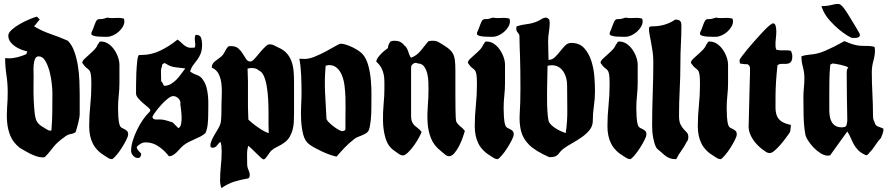

<svg xmlns="http://www.w3.org/2000/svg" viewBox="-20 -786 4508 971"><path d="M167 -702 181 -687Q173 -679 166.5 -670Q160 -661 152 -653Q192 -629 236 -614Q280 -599 323 -580Q344 -559 356 -525Q368 -491 374 -453Q380 -415 381.5 -377.5Q383 -340 383 -312V-210Q383 -202 381 -189.5Q379 -177 375.5 -163.5Q372 -150 368.5 -137.5Q365 -125 362 -117Q351 -110 337.5 -108Q324 -106 313 -98Q289 -81 275.5 -69Q262 -57 252.5 -45.5Q243 -34 233 -21Q223 -8 206 9L196 10Q180 10 163 4Q146 -2 130 -10Q114 -18 101 -26Q88 -34 79 -39Q46 -66 32.5 -99Q19 -132 16 -169Q13 -206 16 -244Q19 -282 19 -320Q19 -364 12.5 -407Q6 -450 6 -492L24 -491Q47 -491 69.5 -497Q92 -503 113 -512L118 -526Q104 -529 87 -535.5Q70 -542 55.5 -552Q41 -562 31.5 -575.5Q22 -589 22 -606Q22 -620 40 -636Q58 -652 82 -665.5Q106 -679 130 -689Q154 -699 167 -702ZM150 -400Q150 -383 149.5 -349.5Q149 -316 150.5 -280Q152 -244 155.5 -213.5Q159 -183 167 -171Q176 -157 189 -148.5Q202 -140 216 -132Q220 -130 224.5 -127.5Q229 -125 234 -125Q238 -125 240 -127Q244 -174 244.5 -222Q245 -270 245 -317Q245 -331 242 -361.5Q239 -392 231 -423Q223 -454 209.5 -477.5Q196 -501 176 -501Q163 -501 157.5 -488.5Q152 -476 150.5 -459.5Q149 -443 149.5 -426Q150 -409 150 -400Z M523 -697Q543 -693 564.5 -695Q586 -697 606 -692Q609 -686 609 -678Q609 -664 600.5 -650Q592 -636 579.5 -625Q567 -614 551.5 -607Q536 -600 523 -600Q517 -600 504 -600Q491 -600 477 -601Q463 -602 452.5 -605.5Q442 -609 442 -615Q442 -622 445 -627Q448 -632 450 -638Q460 -666 464.5 -675.5Q469 -685 474 -687.5Q479 -690 489.5 -689.5Q500 -689 523 -697ZM484 -575 491 -576Q511 -576 528 -564.5Q545 -553 557.5 -535Q570 -517 577 -496.5Q584 -476 584 -458V-367Q584 -335 580.5 -303Q577 -271 577 -239Q577 -220 578.5 -194Q580 -168 586 -151Q589 -143 596 -139.5Q603 -136 610 -132.5Q617 -129 622.5 -123.5Q628 -118 628 -106Q628 -97 618.5 -78Q609 -59 596 -38.5Q583 -18 569 -1.5Q555 15 547 19Q537 19 529 14Q521 9 513 4Q469 -22 450 -59Q431 -96 431 -147Q431 -200 436.5 -252.5Q442 -305 442 -359Q442 -395 439.5 -409.5Q437 -424 431.5 -430.5Q426 -437 417.5 -443Q409 -449 396 -468Q396 -477 406.5 -487.5Q417 -498 430.5 -509.5Q444 -521 456.5 -534Q469 -547 474 -561Q478 -564 479.5 -568Q481 -572 484 -575Z M970 -610Q992 -610 997 -594.5Q1002 -579 1002 -562Q1002 -533 995 -515.5Q988 -498 978 -484.5Q968 -471 958 -458Q948 -445 941 -425Q955 -414 974 -407.5Q993 -401 1004 -386Q1018 -367 1024 -345Q1030 -323 1032 -299.5Q1034 -276 1033.5 -252Q1033 -228 1033 -206Q1033 -185 1030.5 -159Q1028 -133 1019 -113Q1007 -102 992.5 -95Q978 -88 963.5 -81.5Q949 -75 934.5 -68Q920 -61 907 -50Q898 -43 890 -33.5Q882 -24 873.5 -16Q865 -8 855.5 -2Q846 4 834 4Q814 -23 783.5 -44.5Q753 -66 717 -66Q704 -66 693 -60Q682 -54 673 -45Q670 -40 673 -34.5Q676 -29 680.5 -23.5Q685 -18 689.5 -14Q694 -10 694 -7Q694 0 690 6.5Q686 13 678 13Q664 13 653.5 1.5Q643 -10 643 -23Q643 -47 651.5 -74.5Q660 -102 673 -129Q686 -156 702.5 -180Q719 -204 736 -220Q740 -224 740 -229Q740 -234 728.5 -243.5Q717 -253 703.5 -264.5Q690 -276 679 -289Q668 -302 668 -313Q668 -324 668 -354Q668 -384 669.5 -417Q671 -450 674 -477Q677 -504 683 -508H696Q744 -508 789.5 -529.5Q835 -551 878 -586Q889 -578 897 -570Q905 -562 913 -556Q921 -550 931 -546.5Q941 -543 958 -545Q964 -543 966 -548.5Q968 -554 967.5 -562Q967 -570 966 -578.5Q965 -587 965 -592Q965 -597 966 -601.5Q967 -606 970 -610ZM800 -459Q800 -451 797 -443.5Q794 -436 794 -428Q794 -415 794.5 -402.5Q795 -390 795 -376Q804 -366 809 -352Q828 -352 843 -360.5Q858 -369 871 -382Q884 -395 895 -410.5Q906 -426 917 -440Q891 -443 866 -446Q841 -449 819 -464Q814 -467 810 -467ZM751 -196Q751 -189 755 -186Q759 -183 765 -182Q771 -181 777 -181.5Q783 -182 787 -182Q804 -182 820.5 -177Q837 -172 853 -167L882 -138Q892 -142 895.5 -158Q899 -174 898.5 -193.5Q898 -213 895.5 -231.5Q893 -250 892 -259Q895 -275 883 -287.5Q871 -300 856 -300Q845 -300 829 -287.5Q813 -275 797 -257.5Q781 -240 768 -222.5Q755 -205 751 -196Z M1343 -562Q1356 -562 1366 -556.5Q1376 -551 1387 -546Q1415 -534 1431 -515.5Q1447 -497 1455 -473.5Q1463 -450 1465 -423.5Q1467 -397 1467 -370V-211Q1467 -191 1466 -170.5Q1465 -150 1460 -130.5Q1455 -111 1445 -94Q1435 -77 1417 -64Q1402 -53 1384.5 -45Q1367 -37 1353 -25Q1349 -22 1344 -14.5Q1339 -7 1333.5 0.5Q1328 8 1323 14Q1318 20 1313 20Q1309 20 1299 11Q1289 2 1277 -10Q1265 -22 1253.5 -33Q1242 -44 1236 -49Q1229 -30 1229.5 -3Q1230 24 1230 44Q1230 59 1236.5 73Q1243 87 1243 100Q1243 110 1236 116Q1196 123 1165 132.5Q1134 142 1100 165Q1093 148 1093 126Q1093 90 1097 53.5Q1101 17 1101 -20Q1101 -33 1100 -45Q1099 -57 1095 -69Q1085 -61 1077 -50Q1069 -39 1055 -39Q1044 -39 1044 -49Q1044 -62 1050.5 -76.5Q1057 -91 1065.5 -105.5Q1074 -120 1082.5 -134Q1091 -148 1095 -161Q1097 -168 1098 -180.5Q1099 -193 1099.5 -206.5Q1100 -220 1100 -233Q1100 -246 1100 -254Q1100 -276 1101.5 -304.5Q1103 -333 1100 -361Q1097 -389 1086 -411.5Q1075 -434 1051 -444Q1051 -463 1066 -475Q1081 -487 1095 -497Q1109 -508 1116 -523Q1123 -538 1134 -551Q1142 -553 1147 -553Q1172 -553 1185.5 -541Q1199 -529 1208 -514Q1217 -499 1225 -487Q1233 -475 1245 -475Q1247 -475 1250.5 -476Q1254 -477 1256 -478Q1264 -484 1275.5 -498Q1287 -512 1299.5 -526.5Q1312 -541 1323.5 -551.5Q1335 -562 1343 -562ZM1232 -439Q1235 -374 1234 -310Q1233 -246 1236 -181Q1242 -175 1256 -163.5Q1270 -152 1286 -141Q1302 -130 1317 -122Q1332 -114 1339 -113Q1338 -129 1338 -157Q1338 -185 1338 -218Q1338 -251 1336 -285.5Q1334 -320 1329 -350Q1324 -380 1314.5 -401.5Q1305 -423 1290 -429Q1283 -436 1273.5 -439Q1264 -442 1254 -442Q1242 -442 1232 -439Z M1703 -565Q1714 -565 1730 -560Q1746 -555 1762.5 -547Q1779 -539 1793 -529.5Q1807 -520 1814 -512Q1833 -490 1842.5 -455Q1852 -420 1855.5 -381Q1859 -342 1858.5 -303.5Q1858 -265 1858 -237Q1858 -228 1857.5 -211.5Q1857 -195 1855 -177.5Q1853 -160 1850 -144.5Q1847 -129 1842 -122Q1837 -115 1828 -110Q1819 -105 1809 -101Q1799 -97 1789 -93Q1779 -89 1773 -84Q1758 -72 1746.5 -62Q1735 -52 1725 -41.5Q1715 -31 1704.5 -19.5Q1694 -8 1682 6Q1667 3 1648.5 -3.5Q1630 -10 1610.5 -19Q1591 -28 1573.5 -37.5Q1556 -47 1544 -56Q1522 -72 1513.5 -105.5Q1505 -139 1503 -177Q1501 -215 1503 -253Q1505 -291 1505 -316Q1505 -361 1503 -406Q1501 -451 1494 -489L1521 -488Q1544 -488 1573 -500Q1602 -512 1629 -526.5Q1656 -541 1676.5 -553Q1697 -565 1703 -565ZM1626 -441Q1621 -382 1624 -316.5Q1627 -251 1631 -187Q1631 -180 1641 -169.5Q1651 -159 1664.5 -148.5Q1678 -138 1691 -130.5Q1704 -123 1711 -123Q1716 -123 1721.5 -125.5Q1727 -128 1727 -135V-197Q1727 -213 1727.5 -238.5Q1728 -264 1727 -293Q1726 -322 1722.5 -351.5Q1719 -381 1709.5 -404.5Q1700 -428 1684 -442.5Q1668 -457 1643 -457L1627 -454Z M2146 -577Q2156 -580 2168 -580Q2187 -580 2200 -572Q2227 -556 2243 -544.5Q2259 -533 2268 -519Q2277 -505 2280 -484.5Q2283 -464 2283 -431Q2283 -357 2283 -311.5Q2283 -266 2283.5 -239Q2284 -212 2284.5 -198Q2285 -184 2287 -172Q2295 -157 2308 -147Q2321 -137 2331 -124Q2328 -113 2320.5 -91.5Q2313 -70 2302.5 -49Q2292 -28 2278.5 -12Q2265 4 2251 4Q2240 4 2229 -6Q2218 -16 2210 -22Q2174 -50 2159.5 -87Q2145 -124 2142.5 -165.5Q2140 -207 2143.5 -250Q2147 -293 2147 -333Q2147 -347 2146.5 -369.5Q2146 -392 2141 -413Q2136 -434 2125 -449.5Q2114 -465 2093 -465Q2088 -468 2083 -468Q2074 -468 2066.5 -461Q2059 -454 2059 -445V-202Q2059 -180 2064.5 -168.5Q2070 -157 2078 -150Q2086 -143 2095 -136.5Q2104 -130 2112 -119Q2109 -109 2098 -89Q2087 -69 2073 -49.5Q2059 -30 2043.5 -15Q2028 0 2018 0Q2007 0 1993.5 -10Q1980 -20 1971 -26Q1941 -48 1929.5 -87.5Q1918 -127 1917 -171.5Q1916 -216 1920 -259.5Q1924 -303 1924 -333Q1924 -354 1924 -373Q1924 -392 1920.5 -409.5Q1917 -427 1908.5 -443Q1900 -459 1883 -474Q1883 -482 1889.5 -492Q1896 -502 1905.5 -512Q1915 -522 1925 -530Q1935 -538 1942 -543Q1942 -561 1956 -577Q1965 -580 1976 -580Q2007 -580 2024 -557Q2032 -551 2036.5 -543.5Q2041 -536 2044 -527Q2047 -518 2050 -509.5Q2053 -501 2059 -494Q2088 -505 2107.5 -529.5Q2127 -554 2146 -577Z M2473 -697Q2493 -693 2514.5 -695Q2536 -697 2556 -692Q2559 -686 2559 -678Q2559 -664 2550.5 -650Q2542 -636 2529.5 -625Q2517 -614 2501.5 -607Q2486 -600 2473 -600Q2467 -600 2454 -600Q2441 -600 2427 -601Q2413 -602 2402.5 -605.5Q2392 -609 2392 -615Q2392 -622 2395 -627Q2398 -632 2400 -638Q2410 -666 2414.5 -675.5Q2419 -685 2424 -687.5Q2429 -690 2439.5 -689.5Q2450 -689 2473 -697ZM2434 -575 2441 -576Q2461 -576 2478 -564.5Q2495 -553 2507.5 -535Q2520 -517 2527 -496.5Q2534 -476 2534 -458V-367Q2534 -335 2530.5 -303Q2527 -271 2527 -239Q2527 -220 2528.5 -194Q2530 -168 2536 -151Q2539 -143 2546 -139.5Q2553 -136 2560 -132.5Q2567 -129 2572.5 -123.5Q2578 -118 2578 -106Q2578 -97 2568.5 -78Q2559 -59 2546 -38.5Q2533 -18 2519 -1.5Q2505 15 2497 19Q2487 19 2479 14Q2471 9 2463 4Q2419 -22 2400 -59Q2381 -96 2381 -147Q2381 -200 2386.5 -252.5Q2392 -305 2392 -359Q2392 -395 2389.5 -409.5Q2387 -424 2381.5 -430.5Q2376 -437 2367.5 -443Q2359 -449 2346 -468Q2346 -477 2356.5 -487.5Q2367 -498 2380.5 -509.5Q2394 -521 2406.5 -534Q2419 -547 2424 -561Q2428 -564 2429.5 -568Q2431 -572 2434 -575Z M2744 -697Q2748 -695 2751.5 -692.5Q2755 -690 2758 -687Q2760 -677 2760 -672Q2760 -648 2756 -624.5Q2752 -601 2752 -576Q2752 -553 2753 -529.5Q2754 -506 2754 -483Q2772 -483 2786 -496.5Q2800 -510 2812.5 -526Q2825 -542 2838 -555.5Q2851 -569 2869 -569Q2911 -569 2935 -542Q2959 -515 2971 -476.5Q2983 -438 2986 -396.5Q2989 -355 2989 -325Q2989 -287 2983.5 -250Q2978 -213 2978 -176Q2978 -149 2962 -129Q2946 -109 2922.5 -92.5Q2899 -76 2874 -62Q2849 -48 2831 -35Q2819 -26 2813 -18Q2807 -10 2801.5 -4Q2796 2 2786.5 5.5Q2777 9 2758 9Q2688 -22 2656.5 -53Q2625 -84 2615 -123.5Q2605 -163 2608.5 -214.5Q2612 -266 2612 -337Q2612 -389 2611.5 -427.5Q2611 -466 2610 -497Q2609 -528 2608 -552.5Q2607 -577 2607 -600Q2608 -611 2599.5 -620Q2591 -629 2591 -640Q2591 -645 2593 -653Q2619 -661 2644.5 -664Q2670 -667 2695 -677Q2707 -682 2718.5 -689.5Q2730 -697 2744 -697ZM2749 -453Q2749 -425 2748 -398Q2747 -371 2747 -343Q2747 -335 2746.5 -309Q2746 -283 2747 -253.5Q2748 -224 2750.5 -198.5Q2753 -173 2758 -166Q2769 -150 2791.5 -136Q2814 -122 2841 -113Q2850 -172 2849 -234Q2848 -296 2848 -356Q2848 -373 2843.5 -391Q2839 -409 2829.5 -423.5Q2820 -438 2805.5 -447Q2791 -456 2771 -456Q2759 -456 2749 -453Z M3144 -697Q3164 -693 3185.5 -695Q3207 -697 3227 -692Q3230 -686 3230 -678Q3230 -664 3221.5 -650Q3213 -636 3200.5 -625Q3188 -614 3172.5 -607Q3157 -600 3144 -600Q3138 -600 3125 -600Q3112 -600 3098 -601Q3084 -602 3073.5 -605.5Q3063 -609 3063 -615Q3063 -622 3066 -627Q3069 -632 3071 -638Q3081 -666 3085.5 -675.5Q3090 -685 3095 -687.5Q3100 -690 3110.5 -689.5Q3121 -689 3144 -697ZM3105 -575 3112 -576Q3132 -576 3149 -564.5Q3166 -553 3178.5 -535Q3191 -517 3198 -496.5Q3205 -476 3205 -458V-367Q3205 -335 3201.5 -303Q3198 -271 3198 -239Q3198 -220 3199.5 -194Q3201 -168 3207 -151Q3210 -143 3217 -139.5Q3224 -136 3231 -132.5Q3238 -129 3243.5 -123.5Q3249 -118 3249 -106Q3249 -97 3239.5 -78Q3230 -59 3217 -38.5Q3204 -18 3190 -1.5Q3176 15 3168 19Q3158 19 3150 14Q3142 9 3134 4Q3090 -22 3071 -59Q3052 -96 3052 -147Q3052 -200 3057.5 -252.5Q3063 -305 3063 -359Q3063 -395 3060.5 -409.5Q3058 -424 3052.5 -430.5Q3047 -437 3038.5 -443Q3030 -449 3017 -468Q3017 -477 3027.5 -487.5Q3038 -498 3051.5 -509.5Q3065 -521 3077.5 -534Q3090 -547 3095 -561Q3099 -564 3100.5 -568Q3102 -572 3105 -575Z M3395 -687Q3412 -687 3419 -680.5Q3426 -674 3426 -656Q3426 -609 3423.5 -562.5Q3421 -516 3421 -468Q3421 -401 3417.5 -334Q3414 -267 3414 -200Q3414 -172 3421.5 -157Q3429 -142 3437.5 -133Q3446 -124 3453.5 -116Q3461 -108 3461 -93Q3461 -86 3459.5 -80Q3458 -74 3453 -69Q3442 -46 3426.5 -25Q3411 -4 3400 19Q3381 19 3368.5 14.5Q3356 10 3346 2.5Q3336 -5 3326 -14.5Q3316 -24 3302 -35Q3295 -45 3290.5 -60Q3286 -75 3283 -91Q3280 -107 3279 -123Q3278 -139 3278 -151Q3278 -232 3281 -313Q3284 -394 3284 -475Q3284 -500 3280.5 -524Q3277 -548 3273 -569.5Q3269 -591 3265.5 -609Q3262 -627 3262 -640L3263 -648Q3267 -652 3272.5 -652.5Q3278 -653 3283 -653Q3313 -653 3341.5 -661.5Q3370 -670 3395 -687Z M3601 -697Q3621 -693 3642.5 -695Q3664 -697 3684 -692Q3687 -686 3687 -678Q3687 -664 3678.5 -650Q3670 -636 3657.5 -625Q3645 -614 3629.5 -607Q3614 -600 3601 -600Q3595 -600 3582 -600Q3569 -600 3555 -601Q3541 -602 3530.5 -605.5Q3520 -609 3520 -615Q3520 -622 3523 -627Q3526 -632 3528 -638Q3538 -666 3542.5 -675.5Q3547 -685 3552 -687.5Q3557 -690 3567.5 -689.5Q3578 -689 3601 -697ZM3562 -575 3569 -576Q3589 -576 3606 -564.5Q3623 -553 3635.5 -535Q3648 -517 3655 -496.5Q3662 -476 3662 -458V-367Q3662 -335 3658.5 -303Q3655 -271 3655 -239Q3655 -220 3656.5 -194Q3658 -168 3664 -151Q3667 -143 3674 -139.5Q3681 -136 3688 -132.5Q3695 -129 3700.5 -123.5Q3706 -118 3706 -106Q3706 -97 3696.5 -78Q3687 -59 3674 -38.5Q3661 -18 3647 -1.5Q3633 15 3625 19Q3615 19 3607 14Q3599 9 3591 4Q3547 -22 3528 -59Q3509 -96 3509 -147Q3509 -200 3514.5 -252.5Q3520 -305 3520 -359Q3520 -395 3517.5 -409.5Q3515 -424 3509.5 -430.5Q3504 -437 3495.5 -443Q3487 -449 3474 -468Q3474 -477 3484.5 -487.5Q3495 -498 3508.5 -509.5Q3522 -521 3534.5 -534Q3547 -547 3552 -561Q3556 -564 3557.5 -568Q3559 -572 3562 -575Z M3883 -665Q3886 -668 3889 -668Q3899 -668 3902.5 -655.5Q3906 -643 3906 -627Q3906 -611 3904 -595Q3902 -579 3902 -573Q3902 -564 3902 -553Q3902 -542 3907 -534Q3925 -530 3943.5 -531.5Q3962 -533 3980 -529Q3983 -522 3985 -515.5Q3987 -509 3987 -501Q3987 -486 3983 -478Q3979 -470 3971.5 -466.5Q3964 -463 3954 -463Q3944 -463 3933 -463Q3920 -463 3912 -456Q3907 -412 3904.5 -371.5Q3902 -331 3902 -295Q3902 -265 3902 -242Q3902 -219 3908.5 -201.5Q3915 -184 3931.5 -172.5Q3948 -161 3980 -154Q3978 -142 3978 -135.5Q3978 -129 3977 -125Q3976 -121 3974.5 -117.5Q3973 -114 3970 -110Q3964 -102 3952 -85.5Q3940 -69 3925.5 -52.5Q3911 -36 3897 -24Q3883 -12 3873 -12Q3862 -12 3852 -19Q3842 -26 3834 -32Q3822 -41 3809.5 -54Q3797 -67 3787.5 -81.5Q3778 -96 3772 -112Q3766 -128 3766 -144L3772 -383Q3773 -398 3773 -412.5Q3773 -427 3773 -441Q3773 -454 3761 -461Q3739 -461 3722 -465Q3722 -470 3721 -473.5Q3720 -477 3720 -482Q3720 -485 3730.5 -499.5Q3741 -514 3757.5 -534Q3774 -554 3793.5 -576Q3813 -598 3831 -617.5Q3849 -637 3863 -650Q3877 -663 3883 -665Z M4250 -578Q4252 -578 4260.5 -574Q4269 -570 4282 -565.5Q4295 -561 4310.5 -557.5Q4326 -554 4343 -554Q4358 -554 4373 -553.5Q4388 -553 4403 -549Q4405 -539 4405 -534Q4405 -506 4397 -478Q4389 -450 4389 -421Q4389 -367 4392 -311.5Q4395 -256 4395 -202Q4395 -193 4396.5 -184.5Q4398 -176 4403 -168Q4406 -151 4421 -146Q4436 -141 4448 -135Q4448 -122 4444 -110.5Q4440 -99 4435 -88Q4420 -72 4409 -55Q4398 -38 4384 -21Q4380 -19 4377.5 -15Q4375 -11 4372 -7.5Q4369 -4 4365.5 -2Q4362 0 4357 -2Q4333 -13 4319.5 -27Q4306 -41 4297.5 -57Q4289 -73 4282 -89.5Q4275 -106 4265 -121Q4245 -93 4221 -60Q4197 -27 4178 0L4165 1Q4150 1 4131 -10.5Q4112 -22 4095.5 -39Q4079 -56 4066.5 -75.5Q4054 -95 4052 -111Q4045 -153 4044 -202Q4043 -251 4043 -293Q4043 -318 4045.5 -342Q4048 -366 4048 -391Q4048 -420 4040.5 -447Q4033 -474 4033 -501Q4052 -508 4073.5 -509.5Q4095 -511 4115 -516Q4132 -520 4155 -530Q4178 -540 4199 -550.5Q4220 -561 4234.5 -569.5Q4249 -578 4250 -578ZM4179 -459Q4175 -422 4174.5 -383Q4174 -344 4174 -307V-230Q4174 -213 4176.5 -197.5Q4179 -182 4186 -169.5Q4193 -157 4205.5 -149.5Q4218 -142 4237 -142Q4244 -142 4252 -144Q4260 -146 4262.5 -159Q4265 -172 4265 -178Q4264 -239 4263 -299.5Q4262 -360 4262 -421Q4262 -427 4263.5 -433Q4265 -439 4270 -444Q4267 -448 4256 -451.5Q4245 -455 4232 -458Q4219 -461 4207 -463Q4195 -465 4190 -465ZM4134 -755Q4160 -755 4176.5 -759Q4193 -763 4204 -765Q4215 -767 4223 -765.5Q4231 -764 4241 -753Q4251 -742 4264.5 -720.5Q4278 -699 4301 -661Q4307 -650 4313 -641Q4319 -632 4325 -620Q4331 -609 4327.5 -603.5Q4324 -598 4317.5 -596Q4311 -594 4303.5 -594Q4296 -594 4293 -594Q4285 -594 4265.5 -606Q4246 -618 4223 -637Q4200 -656 4178 -680.5Q4156 -705 4144 -730Q4141 -737 4138.5 -743.5Q4136 -750 4134 -755Z"/></svg>

Font: CAT Schmalfette Thannhaeuser
Style: Regular
Weight: 700
Designer: Peter Wiegel nach Herbert Thanhaeuser 1939/40
Foundry: CAT-Fonts, Peter Wiegel
Version: Version 1.000